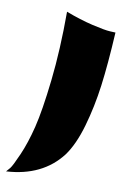

<svg xmlns="http://www.w3.org/2000/svg" viewBox="-78 -591 470 730"><g transform="rotate(10 157.0 -226.0)"><path d="M121 -545Q176 -524 225 -512.5Q274 -501 295 -500L316 -499Q309 -375 298 -291.5Q287 -208 265 -131.5Q243 -55 210 -10Q137 85 -2 93Q3 88 11.5 77.5Q20 67 41 19Q62 -29 78 -93.5Q94 -158 107.5 -278Q121 -398 121 -545Z"/></g></svg>

Font: Ceviche One
Style: Regular
Weight: 400
Version: Version 1.002